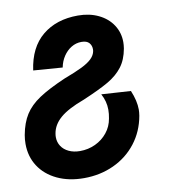

<svg xmlns="http://www.w3.org/2000/svg" viewBox="-86 -630 768 870"><g transform="rotate(-10 298.0 -195.0)"><path d="M-4 -27.5Q-4 -48.5 -0.5 -68Q9.5 -123 33 -160Q56.5 -197 100.5 -226.2Q144.5 -255.5 222 -289Q274 -308.5 304.5 -323.5Q335 -338.5 351.2 -354.2Q367.5 -370 371 -389.5Q371.5 -392 371.5 -397.5Q371.5 -414.5 360.8 -426.8Q350 -439 325.5 -439Q300.5 -439 279 -426Q257.5 -413 242.5 -390.5Q227.5 -368 222 -339.5L88 -349.5Q102.5 -453.5 166.8 -506.5Q231 -559.5 330.5 -559.5Q383.5 -559.5 425 -539.5Q466.5 -519.5 489.5 -484.2Q512.5 -449 512.5 -405Q512.5 -392.5 510 -376Q501 -325.5 475.8 -292.8Q450.5 -260 409 -236Q367.5 -212 291 -179.5Q216 -152 180.2 -121.2Q144.5 -90.5 138 -50.5Q136.5 -42.5 136.5 -34Q136.5 -11 148.5 7.5Q160.5 26 182.8 36.5Q205 47 234 47Q272 47 305 31.5Q338 16 360.2 -11.8Q382.5 -39.5 388.5 -76Q392.5 -96 392.5 -115.5Q392.5 -154 373 -189.5L508 -181Q528.5 -132.5 528.5 -92Q528.5 -80 526 -64Q513.5 6.5 472.2 59.8Q431 113 368.2 142Q305.5 171 230.5 171Q161 171 107.8 145.8Q54.5 120.5 25.2 75.5Q-4 30.5 -4 -27.5Z"/></g></svg>

Font: JuliaMono ExtraBoldItalic
Style: Regular
Weight: 800
Italic angle: -9°
Monospace: yes
Designer: cormullion
Foundry: corm
Version: Version 0.049; ttfautohint (v1.8.4)